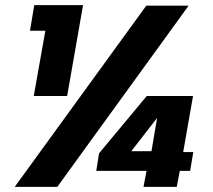

<svg xmlns="http://www.w3.org/2000/svg" viewBox="-20 -724 826 744"><path d="M37.1 0 546.9 -702.1H710.9L202.1 0ZM689.9 -134.8H729L716.8 -62H676.8L665 0H536.1L547.9 -62H353L363.8 -129.9L548.8 -352.1H728ZM488.8 -138.2H566.9L588.9 -267.1ZM110.8 -352.1 155.8 -605H96.2L112.8 -704.1H301.8L240.2 -352.1Z"/></svg>

Font: Poppins
Style: Bold Italic
Weight: 700
Italic angle: -10°
Designer: Ninad Kale (Devanagari), Jonny Pinhorn (Latin)
Foundry: Indian Type Foundry
Version: Version 3.200;PS 1.000;hotconv 16.6.54;makeotf.lib2.5.65590